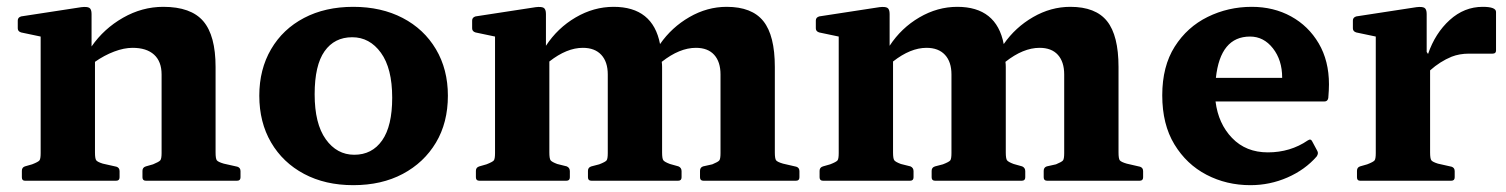

<svg xmlns="http://www.w3.org/2000/svg" viewBox="-20 -529 4409 562"><path d="M53 0Q44 0 44 -10V-29Q44 -39 53 -42L74 -48Q92 -55 95.5 -59.5Q99 -64 99 -81V-422L42 -434Q32 -437 32 -446V-469Q32 -478 42 -481L218 -508Q235 -510 241.5 -506Q248 -502 248 -488V-393Q284 -445 340 -477Q396 -509 458 -509Q539 -509 575 -467Q611 -425 611 -333V-83Q611 -65 614.5 -60Q618 -55 635 -50L675 -41Q684 -38 684 -28V-10Q684 0 674 0H407Q397 0 397 -10V-29Q397 -39 407 -42L428 -48Q445 -55 449 -59.5Q453 -64 453 -81V-311Q453 -349 431 -369Q409 -389 368 -389Q343 -389 314 -378Q285 -367 258 -348V-83Q258 -65 261.5 -60Q265 -55 281 -50L321 -41Q330 -38 330 -28V-10Q330 0 320 0Z M1014 13Q932 13 870 -20Q808 -53 773.5 -112Q739 -171 739 -249Q739 -326 773.5 -385Q808 -444 870 -476.5Q932 -509 1014 -509Q1096 -509 1158.5 -476.5Q1221 -444 1256 -385Q1291 -326 1291 -249Q1291 -170 1256 -111.5Q1221 -53 1159 -20Q1097 13 1014 13ZM1017 -76Q1069 -76 1098.5 -118Q1128 -160 1128 -243Q1128 -329 1095 -374.5Q1062 -420 1011 -420Q959 -420 930 -379Q901 -338 901 -253Q901 -167 933.5 -121.5Q966 -76 1017 -76Z M1383 0Q1373 0 1373 -10V-29Q1373 -39 1383 -42L1404 -48Q1422 -55 1425.5 -59.5Q1429 -64 1429 -81V-422L1372 -434Q1362 -437 1362 -446V-469Q1362 -478 1372 -481L1548 -508Q1565 -510 1571.5 -506Q1578 -502 1578 -488V-395Q1612 -447 1665 -478Q1718 -509 1776 -509Q1891 -509 1912 -400Q1946 -449 1998 -479Q2050 -509 2107 -509Q2181 -509 2214.5 -467Q2248 -425 2248 -333V-83Q2248 -65 2251.5 -60Q2255 -55 2272 -50L2311 -41Q2320 -38 2320 -28V-10Q2320 0 2310 0H2039Q2029 0 2029 -10V-29Q2029 -39 2038 -42L2065 -48Q2082 -55 2085.5 -59.5Q2089 -64 2089 -81V-311Q2089 -348 2070.5 -368.5Q2052 -389 2017 -389Q1969 -389 1917 -348Q1918 -341 1918 -333V-83Q1918 -65 1921.5 -60Q1925 -55 1941 -49L1966 -42Q1975 -38 1975 -28V-10Q1975 0 1965 0H1711Q1701 0 1701 -10V-29Q1701 -39 1711 -42L1734 -48Q1752 -55 1755.5 -59.5Q1759 -64 1759 -81V-311Q1759 -348 1740 -368.5Q1721 -389 1686 -389Q1639 -389 1588 -349V-83Q1588 -65 1591.5 -60Q1595 -55 1611 -49L1639 -42Q1648 -38 1648 -28V-10Q1648 0 1638 0Z M2389 0Q2379 0 2379 -10V-29Q2379 -39 2389 -42L2410 -48Q2428 -55 2431.5 -59.5Q2435 -64 2435 -81V-422L2378 -434Q2368 -437 2368 -446V-469Q2368 -478 2378 -481L2554 -508Q2571 -510 2577.5 -506Q2584 -502 2584 -488V-395Q2618 -447 2671 -478Q2724 -509 2782 -509Q2897 -509 2918 -400Q2952 -449 3004 -479Q3056 -509 3113 -509Q3187 -509 3220.5 -467Q3254 -425 3254 -333V-83Q3254 -65 3257.5 -60Q3261 -55 3278 -50L3317 -41Q3326 -38 3326 -28V-10Q3326 0 3316 0H3045Q3035 0 3035 -10V-29Q3035 -39 3044 -42L3071 -48Q3088 -55 3091.5 -59.5Q3095 -64 3095 -81V-311Q3095 -348 3076.5 -368.5Q3058 -389 3023 -389Q2975 -389 2923 -348Q2924 -341 2924 -333V-83Q2924 -65 2927.5 -60Q2931 -55 2947 -49L2972 -42Q2981 -38 2981 -28V-10Q2981 0 2971 0H2717Q2707 0 2707 -10V-29Q2707 -39 2717 -42L2740 -48Q2758 -55 2761.5 -59.5Q2765 -64 2765 -81V-311Q2765 -348 2746 -368.5Q2727 -389 2692 -389Q2645 -389 2594 -349V-83Q2594 -65 2597.5 -60Q2601 -55 2617 -49L2645 -42Q2654 -38 2654 -28V-10Q2654 0 2644 0Z M3640 13Q3570 13 3511.5 -17.5Q3453 -48 3417.5 -106.5Q3382 -165 3382 -250Q3382 -335 3418.5 -392.5Q3455 -450 3515 -479.5Q3575 -509 3644 -509Q3708 -509 3759 -481Q3810 -453 3840 -402Q3870 -351 3870 -282Q3870 -266 3868 -242Q3866 -232 3857 -232H3538Q3546 -167 3586.5 -125Q3627 -83 3691 -83Q3757 -83 3808 -118Q3817 -124 3821 -115L3836 -87Q3840 -80 3834 -71Q3800 -32 3748.5 -9.5Q3697 13 3640 13ZM3639 -422Q3552 -422 3539 -301H3733V-302Q3733 -353 3706 -387.5Q3679 -422 3639 -422Z M3961 0Q3952 0 3952 -10V-29Q3952 -39 3961 -42L3982 -48Q4000 -55 4003.5 -59.5Q4007 -64 4007 -81V-422L3950 -434Q3940 -437 3940 -446V-469Q3940 -478 3950 -481L4126 -508Q4143 -510 4149.5 -506Q4156 -502 4156 -488V-377L4160 -371Q4181 -432 4223.5 -470.5Q4266 -509 4320 -509Q4359 -509 4359 -494V-381Q4359 -372 4349 -372H4280Q4252 -372 4229 -363Q4195 -349 4166 -323V-83Q4166 -65 4169.5 -60Q4173 -55 4189 -50L4229 -41Q4238 -38 4238 -28V-10Q4238 0 4228 0Z"/></svg>

Font: Hahmlet
Style: Bold
Weight: 700
Designer: Minjoo Ham & Mark Frömberg
Foundry: hypertype
Version: Version 1.002; ttfautohint (v1.8.3)